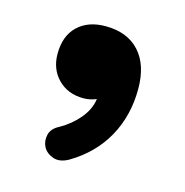

<svg xmlns="http://www.w3.org/2000/svg" viewBox="-62 -806 433 449"><g transform="rotate(15 154.5 -581.5)"><path d="M142.1 -747.1Q194.8 -747.1 224.1 -715.1Q253.4 -683.1 253.4 -625Q253.4 -560.1 224.6 -508.3Q195.8 -456.5 140.6 -423.8Q119.6 -412.1 103 -418Q86.4 -423.8 79.1 -437.5Q72.3 -450.7 75.9 -466.6Q79.6 -482.4 98.1 -491.7Q125 -506.8 143.8 -529.3Q162.6 -551.8 166 -577.1Q150.4 -570.8 134.8 -570.8Q97.2 -570.8 73.5 -594.7Q49.8 -618.7 49.8 -655.8Q49.8 -699.2 74.7 -723.1Q99.6 -747.1 142.1 -747.1Z"/></g></svg>

Font: Mikhak-DS1-FD ExtraBold
Style: Regular
Weight: 800
Designer: Amin Abedi
Version: Version 3.2